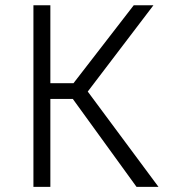

<svg xmlns="http://www.w3.org/2000/svg" viewBox="-20 -725 655 745"><path d="M262.6 -341H175.4V0H109.7V-704.6H175.4V-402.1H265.1L499 -704.6H575.4L320.5 -369.7L594.9 0H509.7Z"/></svg>

Font: Fira Code Light
Style: Regular
Weight: 300
Monospace: yes
Designer: Carrois Corporate, Edenspiekermann AG, Nikita Prokopov
Foundry: Carrois Corporate, Edenspiekermann AG, Nikita Prokopov
Version: Version 6.000; ttfautohint (v1.8.2) -l 8 -r 50 -G 200 -x 14 